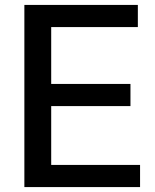

<svg xmlns="http://www.w3.org/2000/svg" viewBox="-20 -760 631 780"><path d="M79 -740H540V-650H188V-419H510V-329H188V-90H549V0H79Z"/></svg>

Font: Encode Sans Narrow
Style: Medium
Weight: 500
Designer: Pablo Impallari, Andres Torresi
Foundry: Pablo Impallari, Andres Torresi
Version: Version 1.000; ttfautohint (v1.00) -l 8 -r 50 -G 200 -x 14 -